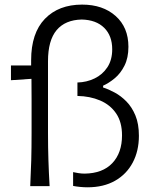

<svg xmlns="http://www.w3.org/2000/svg" viewBox="-20 -797 670 822"><path d="M354.5 4.9Q338.9 4.9 322.3 3.2Q305.7 1.5 293 -1V-60.1Q302.2 -58.1 315.4 -55.9Q328.6 -53.7 342.3 -53.7Q419.4 -54.7 460.9 -98.6Q502.4 -142.6 502.4 -217.3Q502.4 -274.4 477.1 -311.5Q451.7 -348.6 408.4 -366.9Q365.2 -385.3 311.5 -386.2V-443.8Q351.1 -444.8 385 -461.2Q418.9 -477.5 439.7 -509Q460.4 -540.5 460.4 -585.9Q460.4 -644 426 -678Q391.6 -711.9 330.1 -713.4Q259.3 -711.9 222.4 -668Q185.5 -624 185.5 -534.7V-228.5Q185.5 -164.6 187.3 -111.1Q189 -57.6 192.4 0H109.4Q112.3 -57.6 113.8 -111.1Q115.2 -164.6 115.2 -228.5V-280.8Q115.2 -325.7 115.2 -370.4Q115.2 -415 114.7 -459.5L26.9 -453.6V-516.6H113.3V-539.1Q113.3 -655.3 172.1 -716.3Q231 -777.3 331.5 -777.3Q420.4 -777.3 475.1 -728.5Q529.8 -679.7 529.8 -596.7Q529.8 -549.3 512.9 -515.9Q496.1 -482.4 470.9 -461.7Q445.8 -440.9 421.4 -430.2V-422.4Q444.8 -415 471.4 -400.6Q498 -386.2 521.5 -362.3Q544.9 -338.4 559.8 -302.5Q574.7 -266.6 574.7 -215.8Q574.7 -150.9 548.3 -101.1Q522 -51.3 472.7 -23.2Q423.3 4.9 354.5 4.9Z"/></svg>

Font: Pinar Regular
Style: Regular
Weight: 400
Designer: Amin Abedi
Version: Version 3.000